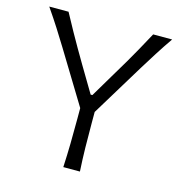

<svg xmlns="http://www.w3.org/2000/svg" viewBox="-106 -809 856 904"><g transform="rotate(15 322.0 -356.5)"><path d="M283 0Q286 -60 287 -115.2Q288 -170.5 288 -236.5V-289L132 -545Q107 -586 82.2 -624.8Q57.5 -663.5 23.5 -713H117.5Q144.5 -663 164.2 -627.5Q184 -592 202.5 -560Q221 -528 244 -489L319 -363H327.5L400 -485Q424.5 -525.5 443.8 -558.5Q463 -591.5 483.2 -627.5Q503.5 -663.5 530 -713H622.5Q593 -670.5 566.2 -628.2Q539.5 -586 514.5 -545.5L358.5 -289V-236.5Q358.5 -170.5 359.5 -115.2Q360.5 -60 364 0Z"/></g></svg>

Font: Commissioner Flair Light
Style: Regular
Weight: 300
Designer: Kostas Bartsokas
Foundry: Kostas Bartsokas
Version: Version 1.000; ttfautohint (v1.8.3)